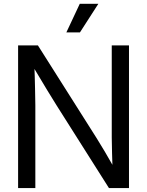

<svg xmlns="http://www.w3.org/2000/svg" viewBox="-20 -959 750 979"><path d="M72.3 -727.5H173.3L473.1 -253.9Q510.7 -194.3 562.5 -102.5L554.2 -85Q551.8 -151.9 551.3 -179.2Q549.8 -229 549.8 -257.8V-727.5H637.7V0H535.6L269 -420.9Q244.6 -460.4 220.2 -500Q199.7 -533.7 144 -627L154.3 -650.4Q157.7 -565.4 158.7 -507.3Q160.2 -450.2 160.2 -421.9V0H72.3ZM386.7 -939.5H481.4L387.7 -793.9H318.4Z"/></svg>

Font: Intratopia Thin
Style: Regular
Weight: 100
Designer: Rasmus Andersson
Foundry: rsms
Version: Version 3.000;Glyphs 3.2.3 (3260)